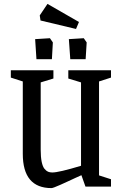

<svg xmlns="http://www.w3.org/2000/svg" viewBox="-20 -967 637 995"><path d="M374 -816.9 189.9 -860.8 186 -887.2 226.1 -946.8 389.2 -853ZM168.9 -660.2 162.1 -764.2 238.8 -769 253.9 -747.1 249 -660.2ZM344.2 -660.2 336.9 -764.2 414.1 -769 429.2 -747.1 423.8 -660.2ZM247.1 7.8Q98.1 7.8 98.1 -169.9V-544.9L36.1 -564.9V-603H256.8V-560.1L190.9 -540V-190.9Q190.9 -153.3 196 -128.4Q201.2 -103.5 210.4 -92.3Q219.7 -81.1 229 -77.1Q238.3 -73.2 251 -73.2Q285.2 -73.2 399.9 -107.9V-540L334 -560.1V-603H555.2V-564.9L493.2 -544.9V-58.1L555.2 -38.1V0H422.9L401.9 -59.1Q390.6 -54.2 367.9 -43.7Q345.2 -33.2 328.4 -25.4Q311.5 -17.6 293 -9.3Q274.4 -1 262.5 3.4Q250.5 7.8 247.1 7.8Z"/></svg>

Font: Grenze
Style: Regular
Weight: 400
Designer: Renata Polastri
Foundry: Omnibus-Type
Version: Version 1.002;PS 001.002;hotconv 1.0.88;makeotf.lib2.5.64775